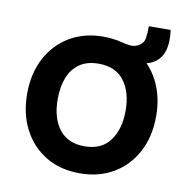

<svg xmlns="http://www.w3.org/2000/svg" viewBox="-74 -702 767 789"><g transform="rotate(10 309.0 -307.5)"><path d="M484.3 -629.6 575.5 -630Q582.7 -575.5 570.4 -539.5Q558.2 -503.6 525 -486.8Q494 -471.6 453.2 -474Q412.5 -476.3 383.1 -493.9V-546Q405.8 -540.5 421.9 -538.9Q438 -537.2 451.8 -543.6Q477.3 -555.5 481.1 -579.4Q484.9 -603.3 484.3 -629.6ZM308.7 15Q227.4 15 167 -21.5Q106.6 -58 73.3 -122.3Q40 -186.6 40 -270.2Q40 -354.8 74 -419Q108 -483.2 168.5 -519.1Q228.9 -555 308.7 -555Q390 -555 450.6 -518.5Q511.2 -482.1 544.7 -417.9Q578.2 -353.7 578.2 -270.2Q578.2 -185.9 544.5 -121.7Q510.8 -57.4 450.1 -21.2Q389.4 15 308.7 15ZM308.7 -97.8Q380.2 -97.8 415.5 -146Q450.7 -194.2 450.7 -270.2Q450.7 -348.6 415 -395.4Q379.3 -442.2 308.7 -442.2Q260.2 -442.2 229 -420.3Q197.8 -398.5 182.6 -359.8Q167.5 -321.2 167.5 -270.2Q167.5 -191.4 203.3 -144.6Q239.2 -97.8 308.7 -97.8Z"/></g></svg>

Font: Manrope ExtraLight
Style: Regular
Weight: 200
Designer: Mikhail Sharanda
Foundry: Mikhail Sharanda
Version: Version 4.505